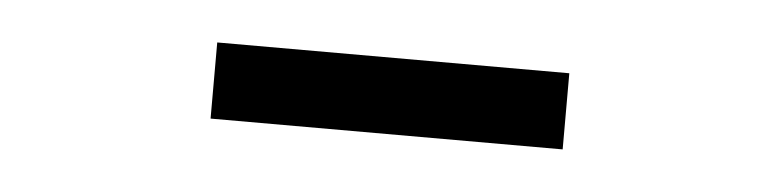

<svg xmlns="http://www.w3.org/2000/svg" viewBox="-23 -765 638 157"><g transform="rotate(5 296.0 -687.0)"><path d="M151.4 -655.3V-717.8H440.4V-655.3Z"/></g></svg>

Font: Bpmf GenYo Gothic R
Style: R
Weight: 400
Foundry: But Ko
Version: Version 1.320